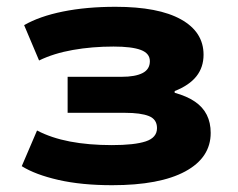

<svg xmlns="http://www.w3.org/2000/svg" viewBox="-20 -534 701 565"><path d="M310 11Q220 11 152 -4.5Q84 -20 44 -45L89 -150Q131 -128 186 -117.5Q241 -107 309 -107Q376 -107 409 -118Q442 -129 442 -157Q442 -183 418 -192.5Q394 -202 348 -202H179V-308H338Q378 -308 399.5 -319Q421 -330 421 -354Q421 -377 394.5 -387Q368 -397 314 -397Q251 -397 194.5 -387Q138 -377 95 -356L51 -460Q96 -486 165 -500Q234 -514 320 -514Q446 -514 512.5 -477Q579 -440 579 -373Q579 -336 558 -309.5Q537 -283 494 -266V-261Q530 -251 553.5 -235Q577 -219 588.5 -196Q600 -173 600 -143Q600 -70 525 -29.5Q450 11 310 11Z"/></svg>

Font: Nunito Sans 7pt SemiExpanded ExtraBold
Style: Regular
Weight: 800
Width: 6
Designer: Vernon Adams
Foundry: Vernon Adams
Version: Version 3.101;gftools[0.9.27]